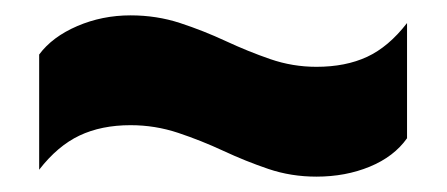

<svg xmlns="http://www.w3.org/2000/svg" viewBox="-20 -427 582 250"><path d="M392 -197Q359 -197 329.5 -207Q300 -217 271 -230.5Q242 -244 212 -254Q182 -264 150 -264Q112 -264 83.5 -250.5Q55 -237 31 -206V-356Q48 -379 80.5 -393Q113 -407 150 -407Q184 -407 214.5 -397Q245 -387 274 -373.5Q303 -360 332 -350Q361 -340 392 -340Q430 -340 458 -353Q486 -366 510 -397V-247Q493 -223 461.5 -210Q430 -197 392 -197Z"/></svg>

Font: Kanit SemiBold
Style: Regular
Weight: 600
Designer: Katatrad Team
Foundry: CadsonDemak
Version: Version 2.000; ttfautohint (v1.8.3)